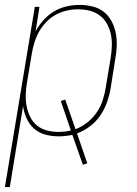

<svg xmlns="http://www.w3.org/2000/svg" viewBox="-40 -548 560 783"><path d="M-20 215 102 -520H121L105 -420Q118 -444 137 -465.5Q156 -487 180.5 -501.5Q205 -516 232 -522Q259 -528 285 -528Q312 -528 338 -521.5Q364 -515 383.5 -499.5Q403 -484 415 -461.5Q427 -439 432 -413.5Q437 -388 436 -361Q435 -334 430 -307L411 -187Q406 -158 396 -130Q386 -102 369 -77Q352 -52 327 -33Q302 -14 274 -4L316 118L298 124L255 2Q241 5 227 6.5Q213 8 199 8Q171 8 145 1Q119 -6 99.5 -23Q80 -40 69 -64Q58 -88 54 -115L0 215ZM199 -10Q211 -10 224 -11.5Q237 -13 249 -16L208 -136L226 -142L268 -21Q294 -31 316 -48.5Q338 -66 354 -89Q370 -112 378.5 -138Q387 -164 391 -190L411 -310Q415 -334 416 -358.5Q417 -383 412.5 -406Q408 -429 397 -449.5Q386 -470 368 -484Q350 -498 327 -504Q304 -510 279 -510Q256 -510 233 -505Q210 -500 188.5 -488.5Q167 -477 149.5 -459Q132 -441 120 -420Q108 -399 101 -376.5Q94 -354 90 -331L70 -211Q66 -187 65 -162.5Q64 -138 68.5 -115Q73 -92 83 -71.5Q93 -51 110.5 -36.5Q128 -22 151 -16Q174 -10 199 -10Z"/></svg>

Font: Iosevka SS04 Thin
Style: Italic
Weight: 100
Italic angle: -9°
Monospace: yes
Designer: Belleve Invis
Foundry: Belleve Invis
Version: Version 19.0.0; ttfautohint (v1.8.4)